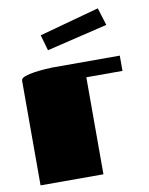

<svg xmlns="http://www.w3.org/2000/svg" viewBox="-82 -781 655 842"><g transform="rotate(-10 245.5 -360.5)"><path d="M310 0H30V-466Q30 -477 48 -483.5Q66 -490 91.5 -493.5Q117 -497 139.5 -498.5Q162 -500 170 -500H471V-432H310ZM412 -721 436 -643 165 -578 145 -648Z"/></g></svg>

Font: Gajraj One
Style: Regular
Weight: 400
Designer: Saurabh Sharma
Foundry: Saurabh Sharma
Version: Version 1.000